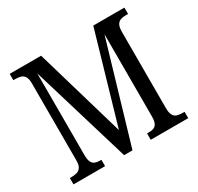

<svg xmlns="http://www.w3.org/2000/svg" viewBox="-152 -894 1107 1074"><g transform="rotate(-30 401.5 -357.0)"><path d="M31 0V-41H43Q63 -41 78.5 -46Q94 -51 103 -65.5Q112 -80 112 -108V-605Q112 -634 103.5 -648.5Q95 -663 80 -668Q65 -673 47 -673H31V-714H234L403 -136L571 -714H772V-673H755Q738 -673 723.5 -668Q709 -663 700.5 -648Q692 -633 692 -603V-111Q692 -82 700 -66.5Q708 -51 723 -46Q738 -41 757 -41H772V0H530V-41H539Q560 -41 573.5 -46.5Q587 -52 594 -67Q601 -82 601 -111V-641L412 0H358L166 -639V-113Q166 -82 173.5 -66.5Q181 -51 195 -46Q209 -41 227 -41H235V0Z"/></g></svg>

Font: Noto Serif Khmer Condensed
Style: Regular
Weight: 400
Width: 3
Designer: Danh Hong and the Monotype Design Team
Foundry: Monotype Imaging Inc.
Version: Version 2.004